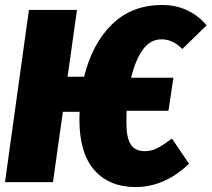

<svg xmlns="http://www.w3.org/2000/svg" viewBox="-29 -736 855 776"><path d="M556.2 -125Q583 -125 606.7 -137.2Q630.4 -149.4 666 -175.8L734.9 -74.2Q636.7 20 518.1 20Q413.1 20 352.5 -48.3Q292 -116.7 292 -252Q292 -272.9 293 -284.2H225.1L185.1 0H-8.8L87.9 -695.8H282.2L244.1 -425.8H311Q343.3 -558.6 423.3 -637.2Q503.4 -715.8 626 -715.8Q735.4 -715.8 806.2 -633.8L708 -538.1Q668.9 -577.1 624 -577.1Q578.1 -577.1 547.9 -534.7Q517.6 -492.2 501 -421.9H671.9L651.9 -288.1H482.9Q481.9 -272 481.9 -240.2Q481.9 -178.2 499.8 -151.6Q517.6 -125 556.2 -125Z"/></svg>

Font: Fira Sans Compressed Heavy
Style: Italic
Weight: 900
Width: 3
Italic angle: -8°
Designer: Carrois Corporate & Edenspiekermann AG
Foundry: Carrois Corporate GbR & Edenspiekermann AG
Version: Version 4.203;PS 004.203;hotconv 1.0.88;makeotf.lib2.5.64775